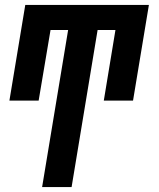

<svg xmlns="http://www.w3.org/2000/svg" viewBox="-20 -550 640 775"><path d="M150 205 255 -429H184L136 -144H18L82 -530H581L517 -144H399L446 -429H374L269 205Z"/></svg>

Font: Iosevka Slab Extended Oblique
Style: Bold
Weight: 700
Width: 7
Italic angle: -9°
Monospace: yes
Designer: Belleve Invis
Foundry: Belleve Invis
Version: Version 11.1.1; ttfautohint (v1.8.3)